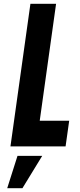

<svg xmlns="http://www.w3.org/2000/svg" viewBox="-20 -770 419 1010"><path d="M275 -750 189 -135H344L325 0H35L140 -750ZM18 220 72 50H202L98 220Z"/></svg>

Font: Mohave
Style: Bold Italic
Weight: 700
Italic angle: -8°
Designer: Gumpita Rahayu
Foundry: Tokotype
Version: Version 2.003; ttfautohint (v1.8.3)